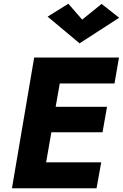

<svg xmlns="http://www.w3.org/2000/svg" viewBox="-20 -1008 658 1028"><path d="M420 -903 346 -988 235 -919 406 -776 618 -913 524 -987ZM163 -700 44 0H497L522 -139H227L255 -300H529L553 -436H278L300 -561H593L617 -700H272Z"/></svg>

Font: Jost*
Style: Bold Italic
Weight: 700
Italic angle: -10°
Version: Version 3.7